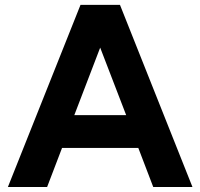

<svg xmlns="http://www.w3.org/2000/svg" viewBox="-20 -752 806 772"><path d="M169.4 0H11.7L303.7 -732.4H462.4L753.9 0H596.2L536.1 -157.2H229.5ZM278.8 -289.1H487.3L382.8 -560.5Z"/></svg>

Font: Kumbh Sans
Style: Bold
Weight: 700
Version: Version 1.005